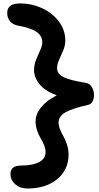

<svg xmlns="http://www.w3.org/2000/svg" viewBox="-20 -795 577 1117"><path d="M139.2 301.8Q97.2 301.8 69.1 277.3Q41 252.9 41 217.8Q41 191.9 56.6 179.9Q72.3 168 105 168Q168.5 168 206.8 148.4Q245.1 128.9 245.1 89.8Q245.1 70.3 236.1 48.3Q227.1 26.4 216.1 8.8Q205.1 -8.8 196 -35.2Q187 -61.5 187 -88.9Q187 -131.3 219.5 -171.1Q252 -210.9 310.1 -240.2Q243.2 -264.6 210.7 -304.2Q178.2 -343.8 178.2 -387.2Q178.2 -418.9 190.2 -448.5Q202.1 -478 214.1 -503.4Q226.1 -528.8 226.1 -549.8Q226.1 -585.4 193.4 -608.9Q160.6 -632.3 85 -646Q54.7 -651.9 38.3 -671.1Q22 -690.4 22 -720.2Q22 -774.9 96.2 -774.9Q165 -774.9 225.6 -746.8Q286.1 -718.8 323 -668.9Q359.9 -619.1 359.9 -560.1Q359.9 -530.3 347.9 -502Q335.9 -473.6 324 -447.8Q312 -421.9 312 -397.9Q312 -365.2 349.6 -346.4Q387.2 -327.6 479 -313Q502.4 -309.1 514.6 -288.3Q526.9 -267.6 526.9 -242.2Q526.9 -221.7 518.8 -205.3Q510.7 -189 493.2 -185.1Q401.9 -164.6 361.3 -141.8Q320.8 -119.1 320.8 -81.1Q320.8 -63.5 329.8 -41.3Q338.9 -19 349.9 -0.5Q360.8 18.1 369.9 46.6Q378.9 75.2 378.9 104Q378.9 193.4 312.3 247.6Q245.6 301.8 139.2 301.8Z"/></svg>

Font: Shantell Sans Bouncy
Style: Regular
Weight: 600
Designer: Stephen Nixon, Anya Danilova, Shantell Martin
Foundry: Arrow Type
Version: Version 1.006;[9816181b4]